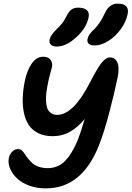

<svg xmlns="http://www.w3.org/2000/svg" viewBox="-20 -1063 724 1056"><path d="M501 -813Q478 -813 468.3 -822Q458.5 -831.1 460.9 -847.2Q464.4 -862.3 473.1 -875Q481.9 -887.7 500 -903.8Q519 -923.8 530.8 -942.4Q542.5 -960.9 558.1 -993.2Q581.5 -1043 627 -1043Q693.4 -1043 682.1 -985.8Q673.3 -941.9 643.3 -901.4Q613.3 -860.8 574.5 -836.9Q535.6 -813 501 -813ZM293 -807.1Q270.5 -807.1 260 -817.1Q249.5 -827.1 252.9 -845.2Q258.3 -870.6 291 -901.9Q311.5 -921.4 322.8 -936.3Q334 -951.2 345.2 -973.1Q357.9 -999.5 372.8 -1010.3Q387.7 -1021 409.2 -1021Q442.4 -1021 457.8 -1007.1Q473.1 -993.2 466.8 -964.8Q454.6 -908.2 399.2 -857.7Q343.8 -807.1 293 -807.1ZM231.9 -26.9Q182.6 -26.9 141.1 -42Q99.6 -57.1 74.5 -81.1Q49.3 -105 36.6 -133.3Q23.9 -161.6 27.8 -189Q30.8 -210.4 45.2 -226.8Q59.6 -243.2 80.1 -243.2Q90.8 -243.2 100.1 -235.4Q109.4 -227.5 116.5 -215.8Q123.5 -204.1 134.5 -190.7Q145.5 -177.2 158.2 -165.5Q170.9 -153.8 192.9 -146Q214.8 -138.2 242.2 -138.2Q300.3 -138.2 339.6 -179.7Q378.9 -221.2 409.2 -296.9Q425.8 -339.8 445.8 -408.2Q406.7 -361.8 364.3 -337.9Q321.8 -314 270 -314Q224.1 -314 190.9 -330.3Q157.7 -346.7 138.9 -374.5Q120.1 -402.3 111.8 -441.4Q103.5 -480.5 105 -523.7Q106.4 -566.9 116.2 -616.2Q128.4 -675.8 154.5 -713.4Q180.7 -751 217.8 -751Q244.1 -751 257.3 -734.9Q270.5 -718.8 266.1 -694.8Q265.6 -691.9 256.8 -660.4Q248 -628.9 244.1 -606.9Q238.3 -579.6 235.4 -556.9Q232.4 -534.2 233.2 -510Q233.9 -485.8 239.5 -469.2Q245.1 -452.6 259.3 -441.9Q273.4 -431.2 294.9 -431.2Q383.8 -431.2 476.1 -611.8Q489.3 -637.2 498 -653.3Q506.8 -669.4 519 -689.2Q531.2 -709 540.8 -720.2Q550.3 -731.4 561.5 -739.3Q572.8 -747.1 583 -747.1Q614.7 -747.1 626.2 -717.8Q637.7 -688.5 627 -637.2Q610.4 -556.6 582 -447.5Q553.7 -338.4 524.9 -265.1Q431.2 -26.9 231.9 -26.9Z"/></svg>

Font: Shantell Sans Bouncy
Style: Italic
Weight: 600
Italic angle: -11.31°
Designer: Stephen Nixon, Anya Danilova, Shantell Martin
Foundry: Arrow Type
Version: Version 1.006;[9816181b4]